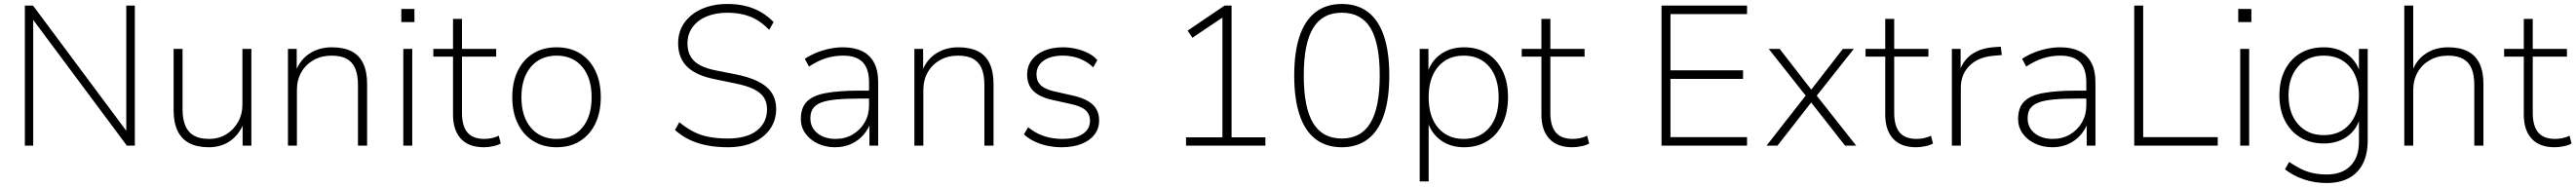

<svg xmlns="http://www.w3.org/2000/svg" viewBox="-20 -733 12954 941"><path d="M105 0V-705H146L629 -56H615V-705H658V0H618L135 -649H147V0Z M1030 8Q971 8 931.5 -13Q892 -34 872.5 -75.5Q853 -117 853 -178V-487H898V-182Q898 -135 911.5 -101.5Q925 -68 954.5 -51Q984 -34 1030 -34Q1080 -34 1117.5 -57Q1155 -80 1177 -119Q1199 -158 1199 -208V-487H1244V0H1200V-117H1207Q1185 -58 1139 -25Q1093 8 1030 8Z M1428 0V-487H1472V-372H1466Q1488 -432 1536.5 -463.5Q1585 -495 1648 -495Q1708 -495 1747.5 -475Q1787 -455 1806.5 -413.5Q1826 -372 1826 -310V0H1780V-306Q1780 -354 1767 -386.5Q1754 -419 1725 -436Q1696 -453 1648 -453Q1596 -453 1556.5 -430.5Q1517 -408 1495 -369Q1473 -330 1473 -280V0Z M1998 -622V-688H2064V-622ZM2008 0V-487H2053V0Z M2413 8Q2337 8 2297.5 -35Q2258 -78 2258 -156V-448H2159V-487H2258V-638H2303V-487H2475V-448H2303V-165Q2303 -100 2330 -67Q2357 -34 2416 -34Q2437 -34 2455.5 -38.5Q2474 -43 2488 -50L2498 -11Q2486 -3 2461 2.5Q2436 8 2413 8Z M2779 8Q2711 8 2661 -23.5Q2611 -55 2583.5 -111.5Q2556 -168 2556 -244Q2556 -320 2583.5 -376.5Q2611 -433 2661 -464Q2711 -495 2779 -495Q2847 -495 2897 -464Q2947 -433 2974 -376.5Q3001 -320 3001 -244Q3001 -168 2974 -111.5Q2947 -55 2897 -23.5Q2847 8 2779 8ZM2778 -34Q2860 -34 2907.5 -90Q2955 -146 2955 -244Q2955 -341 2907.5 -397Q2860 -453 2779 -453Q2698 -453 2650 -397Q2602 -341 2602 -244Q2602 -146 2650 -90Q2698 -34 2778 -34Z M3640 8Q3583 8 3534.5 -1.5Q3486 -11 3446 -30.5Q3406 -50 3374 -79L3396 -118Q3431 -89 3467 -70.5Q3503 -52 3545.5 -44Q3588 -36 3640 -36Q3735 -36 3786 -76Q3837 -116 3837 -183Q3837 -219 3820.5 -243.5Q3804 -268 3769 -285Q3734 -302 3678 -313L3572 -335Q3478 -354 3434 -398.5Q3390 -443 3390 -515Q3390 -575 3422 -619.5Q3454 -664 3510 -688.5Q3566 -713 3638 -713Q3687 -713 3728.5 -703Q3770 -693 3805.5 -672.5Q3841 -652 3870 -622L3848 -583Q3802 -630 3752 -649.5Q3702 -669 3638 -669Q3579 -669 3534 -650.5Q3489 -632 3463 -597Q3437 -562 3437 -514Q3437 -459 3470 -426.5Q3503 -394 3578 -379L3684 -358Q3786 -337 3834.5 -295.5Q3883 -254 3883 -184Q3883 -129 3853.5 -85.5Q3824 -42 3769.5 -17Q3715 8 3640 8Z M4179 8Q4131 8 4091.5 -11Q4052 -30 4029.5 -62Q4007 -94 4007 -134Q4007 -190 4036.5 -221Q4066 -252 4131.5 -264.5Q4197 -277 4304 -277H4362V-237H4306Q4235 -237 4186.5 -232.5Q4138 -228 4109.5 -217Q4081 -206 4068 -187Q4055 -168 4055 -138Q4055 -91 4090.5 -62.5Q4126 -34 4182 -34Q4230 -34 4268 -56.5Q4306 -79 4328 -117Q4350 -155 4350 -202V-318Q4350 -387 4318 -420Q4286 -453 4220 -453Q4174 -453 4133 -440Q4092 -427 4048 -398L4027 -437Q4054 -455 4086 -468Q4118 -481 4152 -488Q4186 -495 4219 -495Q4275 -495 4314.5 -476Q4354 -457 4375 -418Q4396 -379 4396 -318V0H4352V-117H4358Q4346 -82 4321 -53.5Q4296 -25 4260 -8.5Q4224 8 4179 8Z M4578 0V-487H4622V-372H4616Q4638 -432 4686.5 -463.5Q4735 -495 4798 -495Q4858 -495 4897.5 -475Q4937 -455 4956.5 -413.5Q4976 -372 4976 -310V0H4930V-306Q4930 -354 4917 -386.5Q4904 -419 4875 -436Q4846 -453 4798 -453Q4746 -453 4706.5 -430.5Q4667 -408 4645 -369Q4623 -330 4623 -280V0Z M5318 8Q5282 8 5246.5 0.5Q5211 -7 5180.5 -22Q5150 -37 5129 -57L5150 -93Q5175 -72 5203 -59Q5231 -46 5261 -40Q5291 -34 5321 -34Q5387 -34 5424 -58.5Q5461 -83 5461 -125Q5461 -159 5438 -179Q5415 -199 5363 -210L5273 -230Q5208 -244 5176.5 -275Q5145 -306 5145 -358Q5145 -399 5167.5 -430Q5190 -461 5230.5 -478Q5271 -495 5325 -495Q5358 -495 5391 -487.5Q5424 -480 5452.5 -465.5Q5481 -451 5498 -430L5477 -394Q5457 -414 5431.5 -427.5Q5406 -441 5379 -447Q5352 -453 5324 -453Q5263 -453 5227.5 -427.5Q5192 -402 5192 -359Q5192 -325 5213 -304.5Q5234 -284 5282 -273L5371 -253Q5440 -238 5473.5 -208Q5507 -178 5507 -127Q5507 -86 5483.5 -55.5Q5460 -25 5417.5 -8.5Q5375 8 5318 8Z M5944 0V-42H6127V-667L6156 -664L5976 -543L5952 -579L6138 -705H6173V-42H6343V0Z M6727 8Q6649 8 6595.5 -33Q6542 -74 6515 -154.5Q6488 -235 6488 -352Q6488 -471 6515 -551Q6542 -631 6595.5 -672Q6649 -713 6727 -713Q6806 -713 6859 -672.5Q6912 -632 6939 -552Q6966 -472 6966 -354Q6966 -235 6939 -154.5Q6912 -74 6858.5 -33Q6805 8 6727 8ZM6727 -36Q6824 -36 6871 -114Q6918 -192 6918 -353Q6918 -515 6871.5 -592Q6825 -669 6727 -669Q6630 -669 6583 -591.5Q6536 -514 6536 -353Q6536 -192 6583 -114Q6630 -36 6727 -36Z M7119 180V-487H7163V-367H7158Q7177 -427 7225.5 -461Q7274 -495 7342 -495Q7409 -495 7458.5 -464Q7508 -433 7535.5 -377Q7563 -321 7563 -244Q7563 -168 7536 -111Q7509 -54 7459 -23Q7409 8 7342 8Q7274 8 7226 -26.5Q7178 -61 7159 -120H7164V180ZM7340 -34Q7421 -34 7468.5 -90Q7516 -146 7516 -244Q7516 -341 7469 -397Q7422 -453 7340 -453Q7259 -453 7211.5 -397Q7164 -341 7164 -244Q7164 -146 7211.5 -90Q7259 -34 7340 -34Z M7886 8Q7810 8 7770.5 -35Q7731 -78 7731 -156V-448H7632V-487H7731V-638H7776V-487H7948V-448H7776V-165Q7776 -100 7803 -67Q7830 -34 7889 -34Q7910 -34 7928.5 -38.5Q7947 -43 7961 -50L7971 -11Q7959 -3 7934 2.5Q7909 8 7886 8Z M8335 0V-705H8765V-662H8380V-379H8745V-336H8380V-43H8765V0Z M8863 0 9070 -265V-239L8874 -487H8929L9092 -277H9084L9247 -487H9302L9108 -242V-261L9314 0H9258L9083 -223H9092L8918 0Z M9615 8Q9539 8 9499.5 -35Q9460 -78 9460 -156V-448H9361V-487H9460V-638H9505V-487H9677V-448H9505V-165Q9505 -100 9532 -67Q9559 -34 9618 -34Q9639 -34 9657.5 -38.5Q9676 -43 9690 -50L9700 -11Q9688 -3 9663 2.5Q9638 8 9615 8Z M9795 0V-487H9839V-377H9834Q9854 -433 9899 -462.5Q9944 -492 10012 -496L10041 -498L10046 -456L10001 -452Q9926 -445 9883 -401.5Q9840 -358 9840 -291V0Z M10300 8Q10252 8 10212.5 -11Q10173 -30 10150.5 -62Q10128 -94 10128 -134Q10128 -190 10157.5 -221Q10187 -252 10252.5 -264.5Q10318 -277 10425 -277H10483V-237H10427Q10356 -237 10307.5 -232.5Q10259 -228 10230.5 -217Q10202 -206 10189 -187Q10176 -168 10176 -138Q10176 -91 10211.5 -62.5Q10247 -34 10303 -34Q10351 -34 10389 -56.5Q10427 -79 10449 -117Q10471 -155 10471 -202V-318Q10471 -387 10439 -420Q10407 -453 10341 -453Q10295 -453 10254 -440Q10213 -427 10169 -398L10148 -437Q10175 -455 10207 -468Q10239 -481 10273 -488Q10307 -495 10340 -495Q10396 -495 10435.5 -476Q10475 -457 10496 -418Q10517 -379 10517 -318V0H10473V-117H10479Q10467 -82 10442 -53.5Q10417 -25 10381 -8.5Q10345 8 10300 8Z M10712 0V-705H10757V-43H11132V0Z M11235 -622V-688H11301V-622ZM11245 0V-487H11290V0Z M11679 188Q11620 188 11566 170Q11512 152 11470 119L11491 82Q11522 103 11551.5 117.5Q11581 132 11613 138.5Q11645 145 11680 145Q11757 145 11799.5 101.5Q11842 58 11842 -20V-140H11847Q11831 -80 11782 -45.5Q11733 -11 11666 -11Q11597 -11 11547 -41.5Q11497 -72 11469.5 -126.5Q11442 -181 11442 -253Q11442 -326 11469.5 -380.5Q11497 -435 11547 -465Q11597 -495 11666 -495Q11733 -495 11782.5 -460Q11832 -425 11848 -364H11842V-487H11886V-26Q11886 42 11862 90Q11838 138 11791.5 163Q11745 188 11679 188ZM11665 -53Q11747 -53 11794.5 -108Q11842 -163 11842 -253Q11842 -344 11794.5 -398.5Q11747 -453 11665 -453Q11584 -453 11536 -398.5Q11488 -344 11488 -253Q11488 -163 11536 -108Q11584 -53 11665 -53Z M12070 0V-705H12115V-372H12109Q12130 -432 12178.5 -463.5Q12227 -495 12290 -495Q12350 -495 12389.5 -474.5Q12429 -454 12448.5 -413Q12468 -372 12468 -310V0H12422V-306Q12422 -354 12409 -386.5Q12396 -419 12367 -436Q12338 -453 12290 -453Q12238 -453 12198.5 -430.5Q12159 -408 12137 -369Q12115 -330 12115 -280V0Z M12826 8Q12750 8 12710.5 -35Q12671 -78 12671 -156V-448H12572V-487H12671V-638H12716V-487H12888V-448H12716V-165Q12716 -100 12743 -67Q12770 -34 12829 -34Q12850 -34 12868.5 -38.5Q12887 -43 12901 -50L12911 -11Q12899 -3 12874 2.5Q12849 8 12826 8Z"/></svg>

Font: Nunito Sans 10pt ExtraLight
Style: Regular
Weight: 250
Designer: Vernon Adams
Foundry: Vernon Adams
Version: Version 3.101;gftools[0.9.27]